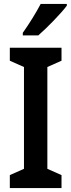

<svg xmlns="http://www.w3.org/2000/svg" viewBox="-20 -957 363 977"><path d="M320 -928V-937H187C164 -893 130 -838 96 -790V-777H175C220 -816 292 -890 320 -928ZM293 0V-66L221 -98V-616L293 -648V-714H30V-648L102 -616V-98L30 -66V0Z"/></svg>

Font: Noto Sans Telugu Condensed SemiBold
Style: Regular
Weight: 600
Width: 3
Designer: Jelle Bosma - Monotype Design Team
Foundry: Monotype Imaging Inc.
Version: Version 2.005